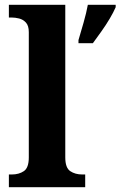

<svg xmlns="http://www.w3.org/2000/svg" viewBox="-20 -780 502 800"><path d="M17 0V-53H29Q59 -53 79.5 -67Q100 -81 100 -124V-646Q100 -673 88 -686Q76 -699 59.5 -703Q43 -707 29 -707H17V-760H252V-124Q252 -81 272.5 -67Q293 -53 323 -53H335V0ZM307 -613Q316 -643 328 -685Q340 -727 346 -760H462V-750Q453 -729 437 -702Q421 -675 402 -648.5Q383 -622 367 -600H307Z"/></svg>

Font: Noto Serif Myanmar
Style: Bold
Weight: 700
Designer: Ben Mitchell and the Monotype Design Team
Foundry: Monotype Imaging Inc.
Version: Version 2.106; ttfautohint (v1.8.4.7-5d5b)